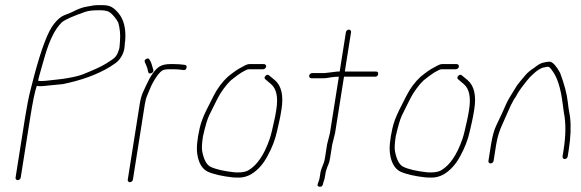

<svg xmlns="http://www.w3.org/2000/svg" viewBox="-20 -709 2259 746"><path d="M128.1 -395C129 -401 131 -409.2 133.9 -419.5C136.9 -429.8 140.3 -441.8 144.1 -455.5C148 -469.2 151.3 -481 154.3 -491C172.5 -553.6 194.4 -597.3 220 -622C233.7 -633.8 266.7 -647.3 309.8 -662.5C322.1 -666.8 337.8 -669 356.8 -669H375.1C381.7 -669 388.9 -667.9 396.7 -665.8C404.5 -663.7 413.5 -656.6 423.7 -644.5C431.3 -635.5 436.5 -627.7 439.5 -621C445.8 -599.5 448.1 -576 446.3 -550.5C445.7 -542.8 445.2 -535.4 444.6 -528.2C444 -521 441.3 -512 436.5 -501C434.4 -496.3 431.3 -491.7 427.2 -487C423.2 -482.3 411.2 -473.8 391.4 -461.5C371.5 -449.1 340.6 -435.8 305.8 -421.7C293.2 -416.2 273.1 -410.9 245.4 -406C238 -404.7 230.8 -403.5 223.9 -402.5C215.6 -401.5 203.5 -400.2 188.6 -398.5C173.7 -396.8 163.2 -395.7 157.1 -395C151 -394.3 144.9 -394 138.9 -394L129.1 -395ZM122.9 -375H124.9L134.7 -374C142.1 -374 154.5 -375 171.9 -377.1C189.3 -379.1 206.7 -380.8 222.5 -382C294.7 -396.3 358 -419 408.4 -450C424.6 -460 435.6 -468.3 441.3 -475C455.7 -491.7 463.4 -510.7 464.4 -532C464.6 -538 465.4 -544.7 466.5 -552C470 -597.8 461.1 -633.3 439.9 -658.5C431.2 -668.8 422.6 -676.5 414 -681.5C405.5 -686.5 393.9 -689 379.2 -689H358.9C352.9 -689 346.9 -688.5 341 -687.5C335.1 -686.5 325.3 -684.7 311.5 -682.1C297.7 -679.5 280.4 -672.6 258.8 -661.5C249.9 -657.8 239.6 -653.7 228.1 -649.1C216.5 -644.5 203.7 -633.5 189.6 -616C167 -588 141.7 -522.4 113.9 -419C110.6 -407 105.5 -387 98.4 -359C91.3 -331 84.4 -296 77.7 -254L40.5 -19C40.1 -16.3 40.7 -14 42.4 -12C44.1 -10 46.3 -9 48.9 -9C51.6 -9 54.1 -10 56.4 -12C58.7 -14 60.1 -16.3 60.5 -19L97.7 -254C107.3 -314.7 115.7 -355 122.9 -375Z M567.4 -424.5C574.1 -426.8 576.9 -431 575.8 -437C570.8 -454.7 567.7 -464.7 566.6 -467L561.2 -477C558.7 -482.3 554.3 -483.3 548.1 -480C542 -476.7 540.4 -472 543.4 -466L547.8 -456C551.2 -449.3 553.9 -440.7 555.7 -430C556.8 -424 560.7 -422.2 567.4 -424.5ZM484.8 -1C487.4 -1 489.9 -2 492.3 -4C494.6 -6 495.9 -8.3 496.4 -11L542.6 -303C544.9 -317.3 547.8 -328.6 551.5 -337C554.1 -343 557.3 -350.7 561.1 -360.2C564.9 -369.7 569 -378.5 573.3 -386.5C587.1 -411.8 599.5 -428 610.7 -435C616 -438.3 625.2 -440 638.3 -440H653.3C665.3 -440 678.2 -439 691.8 -437C698.3 -435.7 702.5 -438.3 704.6 -445C706.7 -451.7 704.5 -455.7 698 -457C684.3 -459 670.5 -460 656.5 -460H641.5C623.7 -460 609.5 -456.7 598.9 -450C581.5 -438.3 564.5 -414.2 547.9 -377.5C545.3 -371.8 541.3 -363 535.7 -351C530.1 -339 525.8 -323 522.6 -303L476.4 -11C475.9 -8.3 476.6 -6 478.3 -4C479.9 -2 482.1 -1 484.8 -1Z M1014 -450C1014.4 -452.7 1013.8 -455 1012.1 -457C1010.4 -459 1008.3 -460 1005.6 -460H950.1C944.1 -460 938.1 -458.3 932.1 -455C926 -451.7 920.6 -448.7 915.6 -446C905.6 -441.3 888.4 -429.6 865.4 -411C843.2 -390.6 824.5 -365.5 809.4 -335.5C804.6 -325.8 795.6 -308.1 782.6 -282.4C769.7 -256.6 760.6 -232.5 755.6 -210C746 -167.5 742.9 -134.5 746.4 -111C751.5 -75.9 765.1 -52.9 787 -42C810.8 -31.4 846.2 -24 881.9 -20C887.8 -19.3 896.9 -19 909.1 -19C924.5 -19 940.4 -23.3 955.8 -32C981.1 -47.3 1002.2 -70.6 1018.9 -102C1036.7 -133.8 1049.1 -166.2 1056.3 -199C1058.7 -210.3 1061.5 -222.3 1064.5 -235C1067.5 -247.7 1070.6 -264 1073.7 -284C1082.1 -337 1073.8 -374.7 1048.6 -397L1025.6 -416C1020.9 -420 1016.2 -419.3 1011.3 -414C1006.5 -408.7 1006.7 -404 1012.1 -400L1033.2 -382C1054.4 -364 1061.2 -331 1053.6 -283C1050.6 -264.3 1047.7 -248.8 1044.7 -236.5C1041.8 -224.2 1039 -212.3 1036.6 -201C1034.1 -189.7 1031 -178.7 1027.4 -168C1006.3 -107.1 978.7 -66.8 944.7 -47C935.5 -41.7 920.9 -39 904.4 -39C897.9 -39 892 -39.3 886.6 -40C851.2 -44 818.4 -51 798 -61C783 -68.2 772.3 -87.9 765.8 -120.2C763.4 -132.3 764.4 -151.9 768.6 -179C777.6 -218.7 785.5 -245.9 792.6 -260.5C796.5 -268.8 802.2 -280.2 809.4 -294.5C816.7 -308.8 822.6 -320.5 827 -329.5C831.4 -338.5 838.5 -349.8 848.4 -363.5C858.2 -377.2 867.8 -388.3 877.2 -397C896.1 -412.3 910.6 -422.6 919.5 -428C932.8 -436 941.9 -440 946.9 -440H1002.4C1005.1 -440 1007.6 -441 1009.9 -443C1012.2 -445 1013.6 -447.3 1014 -450Z M1240.8 -425H1192.8C1190.1 -425 1187.7 -424 1185.3 -422C1183 -420 1181.7 -417.7 1181.2 -415C1180.8 -412.3 1181.4 -410 1183.1 -408C1184.8 -406 1187 -405 1189.6 -405H1237.6C1242.3 -405 1247.4 -405.5 1252.9 -406.5C1258.4 -407.5 1263.8 -408.3 1269.3 -409C1280.2 -410.3 1289.3 -411 1296.6 -411L1261.9 -192L1250.9 -148L1242.8 -96.5C1241.4 -87.5 1239.8 -80.8 1238.1 -76.5C1236.4 -72.2 1233.7 -65.1 1229.9 -55.2C1226.1 -45.3 1223.7 -34.3 1222.5 -22C1222 -16.7 1220.6 -11 1218.3 -5L1214.7 5C1212.3 11.7 1214.4 15.5 1220.9 16.5C1227.4 17.5 1231.8 15 1234.1 9L1236.7 -1C1239.8 -8.3 1242.2 -18.1 1243.8 -30.3C1245.4 -42.4 1249.8 -56.7 1257.1 -73C1259.1 -77.7 1261 -85.3 1262.7 -96L1270.8 -147L1281.9 -192L1316.6 -411H1437.6C1444.3 -411 1448.1 -414.3 1449.2 -421C1450.2 -427.7 1447.4 -431 1440.8 -431H1319.8L1344 -584C1344.4 -586.7 1343.8 -589 1342.1 -591C1340.4 -593 1338.2 -594 1335.6 -594C1332.9 -594 1330.4 -593 1328.1 -591C1325.8 -589 1324.4 -586.7 1324 -584L1299.8 -431H1290.8Z M1763 -450C1763.4 -452.7 1762.8 -455 1761.1 -457C1759.4 -459 1757.3 -460 1754.6 -460H1699.1C1693.1 -460 1687.1 -458.3 1681.1 -455C1675 -451.7 1669.6 -448.7 1664.6 -446C1654.6 -441.3 1637.4 -429.6 1614.4 -411C1592.2 -390.6 1573.5 -365.5 1558.4 -335.5C1553.6 -325.8 1544.6 -308.1 1531.6 -282.4C1518.7 -256.6 1509.6 -232.5 1504.6 -210C1495 -167.5 1491.9 -134.5 1495.4 -111C1500.5 -75.9 1514.1 -52.9 1536 -42C1559.8 -31.4 1595.2 -24 1630.9 -20C1636.8 -19.3 1645.9 -19 1658.1 -19C1673.5 -19 1689.4 -23.3 1704.8 -32C1730.1 -47.3 1751.2 -70.6 1767.9 -102C1785.7 -133.8 1798.1 -166.2 1805.3 -199C1807.7 -210.3 1810.5 -222.3 1813.5 -235C1816.5 -247.7 1819.6 -264 1822.7 -284C1831.1 -337 1822.8 -374.7 1797.6 -397L1774.6 -416C1769.9 -420 1765.2 -419.3 1760.3 -414C1755.5 -408.7 1755.7 -404 1761.1 -400L1782.2 -382C1803.4 -364 1810.2 -331 1802.6 -283C1799.6 -264.3 1796.7 -248.8 1793.7 -236.5C1790.8 -224.2 1788 -212.3 1785.6 -201C1783.1 -189.7 1780 -178.7 1776.4 -168C1755.3 -107.1 1727.7 -66.8 1693.7 -47C1684.5 -41.7 1669.9 -39 1653.4 -39C1646.9 -39 1641 -39.3 1635.6 -40C1600.2 -44 1567.4 -51 1547 -61C1532 -68.2 1521.3 -87.9 1514.8 -120.2C1512.4 -132.3 1513.4 -151.9 1517.6 -179C1526.6 -218.7 1534.5 -245.9 1541.6 -260.5C1545.5 -268.8 1551.2 -280.2 1558.4 -294.5C1565.7 -308.8 1571.6 -320.5 1576 -329.5C1580.4 -338.5 1587.5 -349.8 1597.4 -363.5C1607.2 -377.2 1616.8 -388.3 1626.2 -397C1645.1 -412.3 1659.6 -422.6 1668.5 -428C1681.8 -436 1690.9 -440 1695.9 -440H1751.4C1754.1 -440 1756.6 -441 1758.9 -443C1761.2 -445 1762.6 -447.3 1763 -450Z M1886.2 -74C1888.9 -74 1891.4 -75 1893.7 -77C1896 -79 1897.4 -81.3 1897.8 -84L1907.6 -146C1912.3 -175.4 1920.8 -203.1 1933.3 -229C1937.7 -238.3 1944.1 -252.8 1952.4 -272.3C1960.7 -291.9 1968.7 -308.5 1976.5 -322C1982.4 -330 1987.9 -339 1992.8 -349C1999.6 -360 2011.1 -375.6 2027.4 -395.8C2035.9 -406.3 2042.8 -413.7 2048.2 -418C2065.8 -435.2 2080.7 -444.9 2093.5 -447C2097.7 -447.7 2102.2 -448.5 2107.1 -449.5C2112 -450.5 2116.8 -447 2122.3 -439C2143.9 -413.3 2158.6 -369 2166.2 -306C2168.2 -289.3 2169.8 -278 2170.8 -272C2179.1 -231.7 2178.7 -183 2169.7 -126L2165.7 -101C2165.3 -98.3 2166 -96 2167.6 -94C2169.3 -92 2171.5 -91 2174.2 -91C2176.8 -91 2179.3 -92 2181.6 -94C2184 -96 2185.3 -98.3 2185.7 -101L2189.7 -126C2197.5 -175.4 2199.2 -218.6 2194.7 -255.5C2193.7 -263.8 2192.5 -271 2191.1 -277C2189.7 -283 2188.1 -294.7 2186.2 -312C2182.6 -344.3 2172.6 -382.3 2156.2 -426C2142.2 -451.3 2129.6 -465.5 2119.8 -468.5C2115.3 -470.2 2104.7 -469 2088.2 -465C2080 -462.9 2069 -456.4 2055.3 -445.4C2040.9 -436.3 2029.6 -426.8 2021.5 -417C2016.6 -411 2009.8 -403 2001.3 -393.1C1992.7 -383.2 1984.3 -371 1976 -356.5C1970.4 -346.8 1964.8 -337.4 1958.9 -328.3C1953.1 -319.2 1943.2 -298.2 1929.1 -265.5C1924.3 -254.5 1917.5 -240.2 1908.7 -222.5C1899.9 -204.8 1892.9 -179.3 1887.6 -146L1877.8 -84C1877.4 -81.3 1878 -79 1879.7 -77C1881.4 -75 1883.6 -74 1886.2 -74Z"/></svg>

Font: Proton
Style: RgCndIt
Weight: 500
Version: Version 1.017